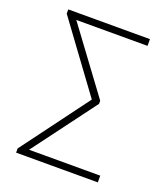

<svg xmlns="http://www.w3.org/2000/svg" viewBox="-128 -770 742 859"><g transform="rotate(20 243.5 -341.0)"><path d="M438 -650H99L323 -347V-332L99 -32H438V0H49V-20L286 -339L49 -662V-682H438Z"/></g></svg>

Font: FiraGO UltraLight
Style: Regular
Weight: 200
Designer: bBox Type
Foundry: bBox Type GmbH
Version: Version 1.001